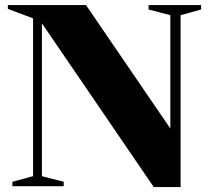

<svg xmlns="http://www.w3.org/2000/svg" viewBox="-20 -735 833 758"><path d="M110.5 -39.5V-662.5L11 -700V-715H319.5L652.5 -227.5V-675L566.5 -697.5V-715H774V-697.5L693 -675V3.5H587L145.5 -643V-39.5L231.5 -17.5V0H29V-17.5Z"/></svg>

Font: Newsreader Display
Style: Bold
Weight: 700
Designer: Hugues Gentile
Foundry: Production Type
Version: Version 1.001